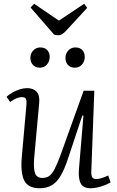

<svg xmlns="http://www.w3.org/2000/svg" viewBox="-20 -990 622 1024"><path d="M15 -474Q28 -486 46.5 -496.5Q65 -507 85.5 -513.5Q106 -520 124 -520Q158 -520 175.5 -500.5Q193 -481 189 -441L162 -144Q158 -88 167.5 -64.5Q177 -41 206 -41Q227 -41 242 -51Q257 -61 271.5 -89Q286 -117 305 -169L426 -506H483L467 -77Q466 -56 471.5 -45.5Q477 -35 494 -35Q505 -35 521.5 -40Q538 -45 557 -54L570 -17Q561 -12 547.5 -6Q534 0 519 4.5Q504 9 490 11.5Q476 14 464 14Q423 14 410 -12.5Q397 -39 401 -87L425 -373L419 -374L342 -142Q324 -88 304 -53.5Q284 -19 257 -2.5Q230 14 192 14Q130 14 109.5 -27Q89 -68 96 -150L121 -431Q123 -453 118.5 -462.5Q114 -472 96 -472Q82 -472 66 -465Q50 -458 34 -446ZM142 -681Q142 -704 157 -720.5Q172 -737 195 -737Q219 -737 232 -723Q245 -709 245 -686Q245 -663 230.5 -646Q216 -629 192 -629Q170 -629 156 -643.5Q142 -658 142 -681ZM329 -681Q329 -704 344 -720.5Q359 -737 382 -737Q406 -737 419 -723Q432 -709 432 -686Q432 -663 417.5 -646Q403 -629 379 -629Q356 -629 342.5 -643.5Q329 -658 329 -681ZM143 -950 162 -970 294 -880 429 -970 445 -948 337 -831Q324 -816 313 -809Q302 -802 290 -802Q283 -802 278 -803Q273 -804 268 -806Z"/></svg>

Font: Literata 24pt Light
Style: Italic
Weight: 300
Italic angle: -2°
Designer: Latin by Veronika Burian and Jose Scaglione. Greek by Irene Vlachou. Cyrillic by Vera Evstafieva
Foundry: TypeTogether
Version: Version 3.103;gftools[0.9.29]